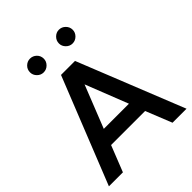

<svg xmlns="http://www.w3.org/2000/svg" viewBox="-247 -1050 1193 1193"><g transform="rotate(-45 349.5 -454.0)"><path d="M9 0 288 -700H411L691 0H568L499 -172H200L132 0ZM239 -275H460L350 -555ZM477 -787Q453 -787 435 -805Q417 -823 417 -847Q417 -872 435 -890Q453 -908 477 -908Q502 -908 520 -890Q538 -872 538 -847Q538 -823 520 -805Q502 -787 477 -787ZM223 -787Q199 -787 181 -805Q163 -823 163 -847Q163 -873 181 -890.5Q199 -908 223 -908Q248 -908 266 -890.5Q284 -873 284 -847Q284 -823 266 -805Q248 -787 223 -787Z"/></g></svg>

Font: Figtree Light SemiBold
Style: Regular
Weight: 600
Version: Version 2.002